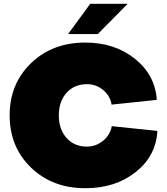

<svg xmlns="http://www.w3.org/2000/svg" viewBox="-20 -970 882 1015"><path d="M571 -303 812 -278Q805 -146 697.5 -60.5Q590 25 431 25Q257 25 144 -84Q31 -193 31 -360Q31 -527 144 -636Q257 -745 431 -745Q586 -745 693 -659.5Q800 -574 809 -442L570 -417Q562 -464 525 -494.5Q488 -525 440 -525Q373 -525 332 -479.5Q291 -434 291 -360Q291 -286 332 -240.5Q373 -195 439 -195Q487 -195 524.5 -225.5Q562 -256 571 -303ZM655 -950 497 -790H340L457 -950Z"/></svg>

Font: Metropolitano Black
Style: Regular
Weight: 900
Designer: Fonts by Alex Slobzheninov & Chris M. Simpson / Changes by Cristiano Sobral
Foundry: Fonts by Alex Slobzheninov & Chris M. Simpson / Changes by Cristiano Sobral
Version: Version 1.00;August 30, 2020;FontCreator 13.0.0.2681 64-bit